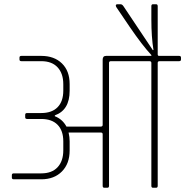

<svg xmlns="http://www.w3.org/2000/svg" viewBox="-20 -887 875 907"><path d="M731 -623H826Q835 -623 835 -615V-606Q835 -598 826 -598H734Q725 -598 725 -590V-9Q725 0 717 0H703Q695 0 695 -9V-590Q695 -598 686 -598H504Q495 -598 495 -590V-9Q495 0 487 0H473Q465 0 465 -9V-253Q465 -261 456 -261H304Q309 -239 309 -220V-176Q309 -114 272.5 -77Q236 -40 175 -40H45Q36 -40 36 -48V-60Q36 -68 45 -68H175Q225 -68 252 -97Q279 -126 279 -177V-219Q279 -270 252 -297.5Q225 -325 175 -325H108Q99 -325 99 -333V-345Q99 -353 108 -353H175Q225 -353 252 -380.5Q279 -408 279 -459V-489Q279 -540 252 -569Q225 -598 175 -598H81Q72 -598 72 -606V-615Q72 -623 81 -623H175Q236 -623 272.5 -587.5Q309 -552 309 -490V-458Q309 -367 239 -342V-338Q275 -324 294 -289H456Q465 -289 465 -297V-605Q465 -623 481 -623H695V-627Q652 -673 592 -761L529 -854Q527 -858 527 -860Q527 -867 535 -867H549Q557 -867 563 -858L702 -650L705 -651Q695 -712 695 -795V-858Q695 -867 703 -867H717Q725 -867 725 -858V-631Q725 -623 731 -623Z"/></svg>

Font: Rajdhani Light
Style: Regular
Weight: 300
Designer: Satya Rajpurohit, Jyotish Sonowal
Foundry: Indian Type Foundry
Version: Version 1.201;PS 1.0;hotconv 1.0.78;makeotf.lib2.5.61930; tt